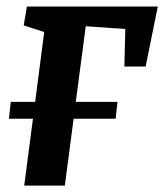

<svg xmlns="http://www.w3.org/2000/svg" viewBox="-20 -580 513 600"><path d="M83 -209H7.8L13.7 -261.7H89.8L118.2 -480L54.2 -500.5L64 -559.6H473.1L435.1 -372.1H368.7L371.6 -489.3L248 -498L216.8 -261.7H347.2L341.3 -209H210L182.6 0H55.7Z"/></svg>

Font: Merriweather Bold
Style: Italic
Weight: 700
Italic angle: -7°
Designer: Eben Sorkin ( eben@eyebytes.com )
Foundry: Eben Sorkin ( eben@eyebytes.com )
Version: Version 1.5; ttfautohint (v0.97) -l 13 -r 13 -G 200 -x 24 -f